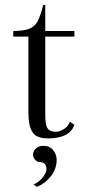

<svg xmlns="http://www.w3.org/2000/svg" viewBox="-20 -540 348 756"><path d="M158.2 -418H272.9V-396H158.2V-87.9Q158.2 -48.3 167 -35.2Q176.3 -21 200.2 -21Q216.3 -21 233.9 -33.2Q250.5 -44.9 254.9 -61L272.9 -48.8Q254.9 4.9 168.9 4.9Q122.1 4.9 107.9 -20Q91.8 -43 91.8 -99.1V-396H32.2V-418Q70.3 -418 92.8 -425.8Q113.8 -433.1 127 -454.1Q140.1 -478.5 149.9 -520H158.2ZM111.8 187Q134.3 176.3 147.9 159.2Q163.1 138.7 163.1 127Q163.1 98.1 134.8 98.1Q126 98.1 118.2 88.9Q109.9 79.1 109.9 69.8Q109.9 56.2 121.1 44.9Q131.8 34.2 150.9 34.2Q175.8 34.2 189 50.8Q203.1 68.8 203.1 88.9Q203.1 125 181.2 152.8Q157.7 182.6 126 195.8Z"/></svg>

Font: Unna Light
Style: Regular
Weight: 300
Designer: Jorge de Buen Unna
Foundry: Omnibus-Type
Version: Version 2.007;PS 002.007;hotconv 1.0.88;makeotf.lib2.5.64775